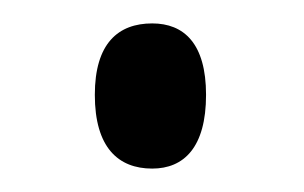

<svg xmlns="http://www.w3.org/2000/svg" viewBox="-20 -438 260 164"><path d="M110 -294C137 -294 156 -312 156 -357C156 -401 137 -418 110 -418C81 -418 61 -401 61 -357C61 -312 81 -294 110 -294Z"/></svg>

Font: Noto Serif Display Condensed
Style: Regular
Weight: 400
Width: 3
Designer: Monotype Design Team
Foundry: Monotype Imaging Inc.
Version: Version 2.009